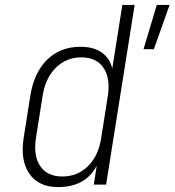

<svg xmlns="http://www.w3.org/2000/svg" viewBox="-20 -750 709 780"><path d="M216 10Q137 10 99.5 -44Q62 -98 76 -189L103 -360Q118 -455 171.5 -507.5Q225 -560 307 -560Q360 -560 393.5 -536.5Q427 -513 436 -471L477 -730H527L411 0H361L373 -77Q328 10 216 10ZM563 -550 617 -730H669L605 -550ZM233 -33Q295 -33 337.5 -75Q380 -117 391 -189L418 -360Q429 -432 400.5 -474.5Q372 -517 310 -517Q249 -517 206.5 -474.5Q164 -432 153 -360L126 -189Q115 -117 143.5 -75Q172 -33 233 -33Z"/></svg>

Font: JetBrains Mono NL Thin
Style: Italic
Weight: 100
Italic angle: -9°
Monospace: yes
Designer: Philipp Nurullin, Konstantin Bulenkov
Foundry: JetBrains
Version: Version 2.305; ttfautohint (v1.8.4.7-5d5b)